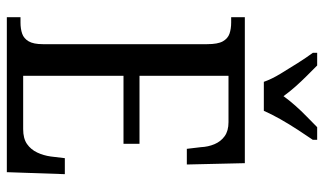

<svg xmlns="http://www.w3.org/2000/svg" viewBox="-218 -754 971 576"><g transform="rotate(90 268.0 -465.5)"><path d="M31 0V-41H47Q66 -41 80.5 -46Q95 -51 103.5 -65.5Q112 -80 112 -108V-601Q112 -633 103.5 -648Q95 -663 80.5 -668Q66 -673 47 -673H31V-714H469L473 -540H426L421 -582Q420 -604 412 -623Q404 -642 388 -653.5Q372 -665 346 -665H207V-398H411V-350H207V-49H367Q395 -49 411.5 -60.5Q428 -72 437 -91Q446 -110 449 -132L454 -174H502L496 0ZM225 -771Q217 -794 201 -820.5Q185 -847 168.5 -873Q152 -899 138 -918V-931H176Q191 -916 207.5 -899.5Q224 -883 239.5 -865.5Q255 -848 268 -830Q281 -848 296.5 -865.5Q312 -883 329 -899.5Q346 -916 361 -931H399V-918Q386 -899 369 -873Q352 -847 337 -820.5Q322 -794 312 -771Z"/></g></svg>

Font: Noto Serif Khmer Condensed
Style: Regular
Weight: 400
Width: 3
Designer: Danh Hong and the Monotype Design Team
Foundry: Monotype Imaging Inc.
Version: Version 2.004